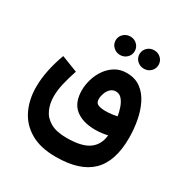

<svg xmlns="http://www.w3.org/2000/svg" viewBox="-189 -773 1091 1137"><g transform="rotate(30 356.0 -204.5)"><path d="M475.1 -560.5Q475.1 -586.9 494.1 -605.2Q513.2 -623.5 540.5 -623.5Q567.9 -623.5 586.7 -605.2Q605.5 -586.9 605.5 -560.5Q605.5 -534.2 586.7 -515.9Q567.9 -497.6 540.5 -497.6Q513.2 -497.6 494.1 -515.9Q475.1 -534.2 475.1 -560.5ZM312 -560.5Q312 -586.9 331.3 -605.2Q350.6 -623.5 377.4 -623.5Q404.8 -623.5 423.6 -605.2Q442.4 -586.9 442.4 -560.5Q442.4 -534.2 423.6 -515.9Q404.8 -497.6 377.4 -497.6Q350.6 -497.6 331.3 -515.9Q312 -534.2 312 -560.5ZM349.1 215.3Q244.1 215.3 176 175.5Q107.9 135.7 75.2 67.4Q42.5 -1 42.5 -85.9Q42.5 -142.6 55.2 -203.4Q67.9 -264.2 90.3 -324.2L201.2 -281.2Q184.1 -231 172.4 -182.1Q160.6 -133.3 160.6 -89.8Q160.6 -42 178.2 -2Q195.8 38.1 237.1 62Q278.3 85.9 349.1 85.9Q451.7 85.9 500.2 51.3Q548.8 16.6 555.2 -50.3Q536.1 -45.9 515.4 -43.2Q494.6 -40.5 471.7 -40.5Q384.8 -40.5 335.7 -80.6Q286.6 -120.6 286.6 -204.6Q286.6 -241.2 298.1 -280Q309.6 -318.8 332.5 -351.8Q355.5 -384.8 389.2 -405.3Q422.9 -425.8 467.3 -425.8Q523.9 -425.8 562.7 -397.5Q601.6 -369.1 625.2 -321.5Q648.9 -273.9 659.7 -215.8Q670.4 -157.7 670.4 -98.1Q670.4 62 591.6 138.7Q512.7 215.3 349.1 215.3ZM469.2 -167Q510.3 -167 547.4 -176.3Q543.5 -201.7 533.9 -230.2Q524.4 -258.8 507.8 -278.8Q491.2 -298.8 466.3 -298.8Q444.3 -298.8 429.4 -284.4Q414.6 -270 407 -249.5Q399.4 -229 399.4 -209.5Q399.4 -182.1 419.2 -174.6Q439 -167 469.2 -167Z"/></g></svg>

Font: Vazirmatn RD
Style: Bold
Weight: 700
Designer: Saber Rastikerdar
Foundry: Saber Rastikerdar
Version: Version 32.102